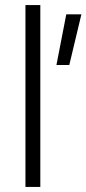

<svg xmlns="http://www.w3.org/2000/svg" viewBox="-20 -742 343 762"><path d="M243 -685H303L255 -484H204ZM81 0V-722H140V0Z"/></svg>

Font: Titillium Web Light
Style: Regular
Weight: 300
Version: Version 1.002;PS 57.000;hotconv 1.0.70;makeotf.lib2.5.55311